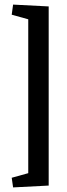

<svg xmlns="http://www.w3.org/2000/svg" viewBox="-20 -702 290 836"><path d="M37 -682 192 -674V106L37 114L31 72L103 52V-618L31 -638Z"/></svg>

Font: Grenze Gotisch Medium
Style: Regular
Weight: 500
Designer: Renata Polastri
Foundry: Omnibus-Type
Version: Version 1.001